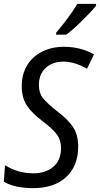

<svg xmlns="http://www.w3.org/2000/svg" viewBox="-22 -967 519 997"><path d="M-2 -23 4 -109Q72 -67 151 -67Q215 -67 255 -101Q295 -135 295 -199Q295 -238 275 -266.5Q255 -295 199 -338Q144 -379 117.5 -419Q91 -459 91 -519Q91 -582 119 -628Q147 -674 197 -699Q247 -724 310 -724Q396 -724 466 -685L430 -610Q403 -626 371 -636.5Q339 -647 307 -647Q251 -647 215.5 -614.5Q180 -582 180 -526Q180 -485 200 -459Q220 -433 274 -390Q331 -347 357.5 -307Q384 -267 384 -206Q384 -105 321.5 -47.5Q259 10 150 10Q57 10 -2 -23ZM270 -798Q333 -871 380 -947H477V-938Q456 -910 406 -861Q356 -812 322 -787H269Z"/></svg>

Font: Noto Sans UI Narrow
Style: Italic
Weight: 400
Width: 4
Italic angle: -12°
Designer: Monotype Design Team
Foundry: Monotype Imaging Inc.
Version: Version 1.001